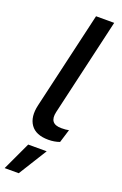

<svg xmlns="http://www.w3.org/2000/svg" viewBox="-182 -775 674 1063"><g transform="rotate(20 155.0 -243.5)"><path d="M172 8Q98 8 67.5 -35.5Q37 -79 54 -152L187 -725H294L161 -151Q144 -77 218 -77Q246 -77 262 -81L238 -3Q208 8 172 8ZM186 71 82 238H-1L77 71Z"/></g></svg>

Font: Elaine Sans Medium
Style: Italic
Weight: 500
Italic angle: -13°
Designer: Wei Huang
Foundry: Wei Huang
Version: Version 2.001;December 24, 2019;FontCreator 12.0.0.2547 64-b